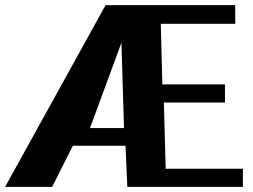

<svg xmlns="http://www.w3.org/2000/svg" viewBox="-32 -731 991 751"><path d="M-12 0H172L253 -161H459L466 0H918V-71H616L609 -330H848V-401H603L597 -638H888V-711H381ZM320 -230 443 -564 453 -230Z"/></svg>

Font: Aerodynamic
Style: Bd
Weight: 500
Designer: Google
Version: Version 2.000980; 2014